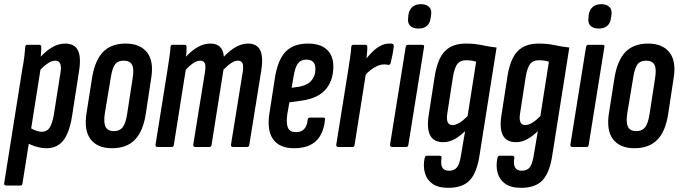

<svg xmlns="http://www.w3.org/2000/svg" viewBox="-38 -705 3261 921"><path d="M185 6Q162 6 136 -1.5Q110 -9 90 -21L102 -95Q117 -85 132.5 -79Q148 -73 163 -73Q186 -73 199 -91Q212 -109 220 -153L252 -356Q257 -386 250.5 -400Q244 -414 227 -414Q209 -414 187.5 -398.5Q166 -383 144 -358L143 -417Q176 -456 208.5 -476Q241 -496 274 -496Q319 -496 335.5 -464Q352 -432 341 -363L308 -150Q295 -68 265.5 -31Q236 6 185 6ZM-8 185Q-19 185 -18 174L68 -367Q76 -410 79 -436Q82 -462 83 -479Q83 -490 93 -490H151Q160 -490 160 -479Q160 -461 157.5 -435Q155 -409 152 -392L157 -377L70 174Q69 185 60 185Z M499 6Q430 6 397 -36.5Q364 -79 377 -162L404 -334Q418 -417 457 -456.5Q496 -496 565 -496Q634 -496 667.5 -453.5Q701 -411 687 -328L661 -157Q648 -74 608.5 -34Q569 6 499 6ZM509 -76Q536 -76 550.5 -94.5Q565 -113 572 -159L598 -328Q606 -374 595.5 -394Q585 -414 555 -414Q527 -414 513.5 -395.5Q500 -377 493 -330L465 -162Q458 -117 468.5 -96.5Q479 -76 509 -76Z M718 0Q707 0 708 -11L765 -367Q771 -406 775 -433.5Q779 -461 780 -479Q780 -490 790 -490H848Q857 -490 857 -479Q857 -470 856.5 -457.5Q856 -445 854 -433Q883 -464 912 -480Q941 -496 971 -496Q1001 -496 1017 -480.5Q1033 -465 1036 -433Q1065 -464 1094 -480Q1123 -496 1152 -496Q1194 -496 1210 -464.5Q1226 -433 1215 -365L1158 -11Q1157 0 1147 0H1080Q1069 0 1070 -11L1126 -358Q1131 -388 1125.5 -401Q1120 -414 1103 -414Q1089 -414 1072.5 -403.5Q1056 -393 1034 -371L977 -11Q976 0 967 0H899Q888 0 889 -11L945 -358Q950 -388 944.5 -401Q939 -414 922 -414Q908 -414 891 -403.5Q874 -393 853 -370L796 -11Q795 0 786 0Z M1372 6Q1302 6 1271.5 -38Q1241 -82 1255 -165L1281 -333Q1295 -419 1332.5 -457.5Q1370 -496 1440 -496Q1498 -496 1529.5 -467.5Q1561 -439 1561 -386Q1561 -319 1524.5 -276.5Q1488 -234 1414 -223L1350 -214L1340 -156Q1334 -112 1343.5 -91.5Q1353 -71 1381 -71Q1407 -71 1421 -86Q1435 -101 1438 -131Q1439 -141 1449 -141H1512Q1523 -141 1521 -131Q1514 -62 1477.5 -28Q1441 6 1372 6ZM1361 -284 1397 -289Q1436 -296 1455.5 -318Q1475 -340 1475 -374Q1475 -419 1432 -419Q1405 -419 1391 -400.5Q1377 -382 1370 -336Z M1585 0Q1574 0 1575 -11L1632 -367Q1638 -406 1642 -433.5Q1646 -461 1647 -479Q1647 -490 1657 -490H1715Q1724 -490 1724 -479Q1724 -460 1721 -434Q1718 -408 1716 -391L1721 -376L1663 -11Q1662 0 1653 0ZM1708 -338 1716 -420Q1730 -438 1747.5 -455.5Q1765 -473 1786 -484.5Q1807 -496 1829 -496Q1834 -496 1838 -496Q1842 -496 1846 -494Q1851 -492 1851 -484Q1849 -465 1845 -444Q1841 -423 1836 -403Q1832 -392 1824 -394Q1820 -395 1816 -395.5Q1812 -396 1805 -396Q1790 -396 1773 -389Q1756 -382 1739.5 -369Q1723 -356 1708 -338Z M1843 0Q1832 0 1833 -11L1908 -479Q1910 -490 1919 -490H1987Q1992 -490 1995 -487.5Q1998 -485 1996 -479L1921 -11Q1920 0 1911 0ZM1969 -568Q1943 -568 1929.5 -581.5Q1916 -595 1920 -620L1921 -633Q1925 -659 1940.5 -672Q1956 -685 1981 -685Q2007 -685 2020.5 -671.5Q2034 -658 2030 -633L2028 -620Q2025 -594 2010 -581Q1995 -568 1969 -568Z M2197 -496Q2239 -496 2273.5 -488.5Q2308 -481 2344 -477L2263 35Q2251 120 2217 158Q2183 196 2112 196Q2064 196 2036.5 176.5Q2009 157 2000 124Q1991 91 1999 53Q2002 42 2009 42H2070Q2082 42 2080 53Q2075 82 2083.5 98Q2092 114 2116 114Q2142 114 2155 96.5Q2168 79 2175 30L2193 -76Q2166 -50 2140.5 -36.5Q2115 -23 2088 -23Q2042 -23 2025 -56.5Q2008 -90 2019 -156L2048 -344Q2062 -426 2097.5 -461Q2133 -496 2197 -496ZM2133 -105Q2162 -105 2205 -148L2246 -409Q2234 -413 2222 -414.5Q2210 -416 2196 -416Q2171 -416 2157 -399.5Q2143 -383 2135 -338L2108 -163Q2098 -105 2133 -105Z M2546 -496Q2588 -496 2622.5 -488.5Q2657 -481 2693 -477L2612 35Q2600 120 2566 158Q2532 196 2461 196Q2413 196 2385.5 176.5Q2358 157 2349 124Q2340 91 2348 53Q2351 42 2358 42H2419Q2431 42 2429 53Q2424 82 2432.5 98Q2441 114 2465 114Q2491 114 2504 96.5Q2517 79 2524 30L2542 -76Q2515 -50 2489.5 -36.5Q2464 -23 2437 -23Q2391 -23 2374 -56.5Q2357 -90 2368 -156L2397 -344Q2411 -426 2446.5 -461Q2482 -496 2546 -496ZM2482 -105Q2511 -105 2554 -148L2595 -409Q2583 -413 2571 -414.5Q2559 -416 2545 -416Q2520 -416 2506 -399.5Q2492 -383 2484 -338L2457 -163Q2447 -105 2482 -105Z M2708 0Q2697 0 2698 -11L2773 -479Q2775 -490 2784 -490H2852Q2857 -490 2860 -487.5Q2863 -485 2861 -479L2786 -11Q2785 0 2776 0ZM2834 -568Q2808 -568 2794.5 -581.5Q2781 -595 2785 -620L2786 -633Q2790 -659 2805.5 -672Q2821 -685 2846 -685Q2872 -685 2885.5 -671.5Q2899 -658 2895 -633L2893 -620Q2890 -594 2875 -581Q2860 -568 2834 -568Z M3005 6Q2936 6 2903 -36.5Q2870 -79 2883 -162L2910 -334Q2924 -417 2963 -456.5Q3002 -496 3071 -496Q3140 -496 3173.5 -453.5Q3207 -411 3193 -328L3167 -157Q3154 -74 3114.5 -34Q3075 6 3005 6ZM3015 -76Q3042 -76 3056.5 -94.5Q3071 -113 3078 -159L3104 -328Q3112 -374 3101.5 -394Q3091 -414 3061 -414Q3033 -414 3019.5 -395.5Q3006 -377 2999 -330L2971 -162Q2964 -117 2974.5 -96.5Q2985 -76 3015 -76Z"/></svg>

Font: Sofia Sans Extra Condensed SemiBold
Style: Italic
Weight: 600
Italic angle: -9°
Designer: Botio Nikoltchev, Ani Petrova
Foundry: lettersoup
Version: Version 4.101